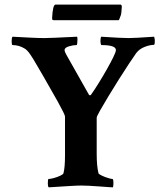

<svg xmlns="http://www.w3.org/2000/svg" viewBox="-20 -805 693 829"><path d="M190.4 3.9Q186.5 0 186.5 -11.7Q186.5 -32.2 189.5 -32.2Q197.3 -32.2 211.9 -36.1Q226.6 -40 239.3 -45.9Q252 -51.8 253.9 -56.6Q260.7 -81.1 260.7 -135.7V-301.8Q260.7 -309.6 230.5 -364.3L168.9 -472.7L138.7 -524.4Q122.1 -553.7 109.4 -571.8Q96.7 -589.8 85.9 -595.7Q61.5 -610.4 34.2 -610.4Q30.3 -610.4 30.3 -627Q30.3 -642.6 34.2 -646.5Q71.3 -644.5 108.4 -642.6Q145.5 -640.6 172.9 -640.6Q195.3 -640.6 312.5 -646.5Q314.5 -644.5 314.5 -635.3Q314.5 -626 313.5 -618.2Q312.5 -610.4 310.5 -610.4Q295.9 -610.4 277.8 -605Q259.8 -599.6 258.8 -589.8Q258.8 -582 266.6 -568.4L364.3 -395.5Q370.1 -390.6 374 -397.5Q388.7 -418 406.7 -447.3Q424.8 -476.6 441.4 -505.9Q458 -535.2 469.2 -558.1Q480.5 -581.1 480.5 -588.9Q480.5 -610.4 418 -610.4Q416 -610.4 414.6 -618.2Q413.1 -626 414.1 -635.3Q415 -644.5 417 -646.5Q504.9 -640.6 535.2 -640.6Q560.5 -640.6 645.5 -646.5Q648.4 -637.7 648.4 -628.9Q648.4 -611.3 644.5 -611.3Q627 -611.3 604.5 -602.5Q582 -593.8 568.4 -576.2Q558.6 -562.5 538.1 -531.7Q517.6 -501 493.7 -462.9Q469.7 -424.8 447.8 -388.7Q425.8 -352.5 411.6 -327.1Q397.5 -301.8 397.5 -296.9V-141.6Q397.5 -114.3 399.4 -93.3Q401.4 -72.3 405.3 -56.6Q407.2 -52.7 419.4 -46.9Q431.6 -41 445.8 -36.6Q460 -32.2 465.8 -32.2Q469.7 -32.2 469.7 -13.7Q469.7 -3.9 467.8 3.9Q463.9 3.9 449.2 2.9Q434.6 2 409.2 0Q383.8 -2 364.3 -2.9Q344.7 -3.9 332 -3.9Q314.5 -3.9 284.2 -2Q253.9 0 227.1 1.5Q200.2 2.9 190.4 3.9ZM210.9 -717.8 206.1 -719.7Q205.1 -721.7 205.1 -728.5Q208 -785.2 219.7 -785.2H500Q505.9 -785.2 505.9 -775.4Q504.9 -764.6 504.4 -755.9Q503.9 -747.1 502 -740.2Q497.1 -725.6 495.1 -721.7L492.2 -717.8Z"/></svg>

Font: Crimson Text Bold
Style: Bold
Weight: 700
Designer: Sebastian Kosch
Foundry: Sebastian Kosch
Version: Version 1.10 July 1, 2025